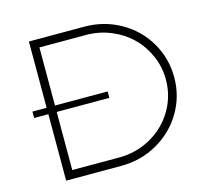

<svg xmlns="http://www.w3.org/2000/svg" viewBox="-101 -816 1006 932"><g transform="rotate(-15 401.5 -349.5)"><path d="M397.9 -699.2Q496.6 -699.2 579.1 -652.8Q661.6 -606.4 709.2 -525.9Q756.8 -445.3 756.8 -349.1Q756.8 -253.9 709 -173.6Q661.1 -93.3 578.4 -46.6Q495.6 0 397 0H120.1V-334H48.8V-366.2H120.1V-699.2ZM397.9 -42Q483.9 -42 556.9 -82.8Q629.9 -123.5 672.4 -194.3Q714.8 -265.1 714.8 -349.1Q714.8 -412.6 689.7 -469.7Q664.6 -526.9 622.1 -568.1Q579.6 -609.4 520.8 -633.8Q461.9 -658.2 397 -658.2H162.1V-366.2H426.8V-334H162.1V-42Z"/></g></svg>

Font: Montserrat-Arabic ExtraLight
Style: Regular
Weight: 275
Designer: Mohamed Gaber
Foundry: Kief Type Foundry
Version: Version 5.008;PS 005.008;hotconv 1.0.88;makeotf.lib2.5.64775